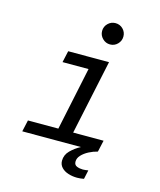

<svg xmlns="http://www.w3.org/2000/svg" viewBox="-128 -806 889 1067"><g transform="rotate(15 316.0 -272.5)"><path d="M57.5 0 72.3 -66.5H247.2L323.6 -429.5H174L188.8 -496H423.7L332.5 -66.5H507.4L492.6 0Q467.1 6.2 442.8 18.8Q418.5 31.5 402.6 48.6Q386.7 65.6 386.7 85.7Q386.7 105 402.7 111.5Q418.7 118 437.4 118Q444.9 118 453.7 116.8Q462.5 115.7 468.3 114.7L457.1 166.3Q447.3 168.3 437.4 169.3Q427.5 170.3 417.9 170.3Q390.9 170.3 366.7 162.5Q342.5 154.7 327.7 138.8Q312.9 122.9 312.9 100.5Q312.9 66.9 337.6 42Q362.3 17.2 394.9 0ZM402.9 -592.5Q378 -592.5 359.8 -610.7Q341.6 -628.8 341.6 -653.8Q341.6 -679.4 359.8 -697.2Q378 -715 402.9 -715Q428.5 -715 446.3 -697.2Q464.1 -679.4 464.1 -653.8Q464.1 -628.8 446.3 -610.7Q428.5 -592.5 402.9 -592.5Z"/></g></svg>

Font: Atkinson Hyperlegible Mono ExtraLight
Style: Italic
Weight: 200
Italic angle: -12°
Monospace: yes
Designer: Elliott Scott, Megan Eiswerth, Linus Boman, Theodore Petrosky, Letters from Sweden
Foundry: Applied Design Works, Letters from Sweden
Version: Version 2.001